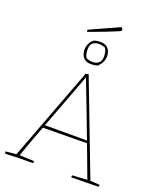

<svg xmlns="http://www.w3.org/2000/svg" viewBox="-177 -1099 994 1210"><g transform="rotate(20 319.5 -494.0)"><path d="M7 6Q5 -2 5 -8L76 -15Q134 -170 192.5 -324Q251 -478 309 -632V-638Q314 -640 320 -642Q326 -644 331 -645L333 -639Q392 -483 452 -328Q512 -173 571 -17L633 -13Q635 -6 633 1Q587 2 542 2.5Q497 3 451 4Q449 -2 451 -10L551 -16Q531 -70 510.5 -124Q490 -178 470 -232L175 -229Q154 -174 134 -120Q114 -66 97 -16L195 -12Q195 -10 195 -5.5Q195 -1 194 2Q145 2 101 3Q57 4 7 6ZM182 -248H464Q430 -340 394.5 -431Q359 -522 324 -614L322 -620Q306 -577 283.5 -517Q261 -457 235 -388.5Q209 -320 182 -248ZM322 -709Q294 -709 279 -721.5Q264 -734 258.5 -750.5Q253 -767 253 -778Q253 -799 261 -819Q269 -839 287 -853Q304 -861 333 -861Q361 -861 376 -848.5Q391 -836 396.5 -819.5Q402 -803 402 -791Q402 -751 368 -716Q358 -712 347 -710.5Q336 -709 322 -709ZM328 -725Q350 -725 367 -737.5Q384 -750 384 -782Q384 -794 381.5 -808.5Q379 -823 370 -837Q349 -846 327 -846Q305 -846 288 -834Q271 -822 271 -789Q271 -776 273.5 -761Q276 -746 285 -735Q305 -725 328 -725ZM232 -892Q231 -893 229.5 -895.5Q228 -898 228 -899V-905L256 -918L409 -987L425 -994Q430 -990 434 -981L433 -972Q432 -970 408 -960Q384 -950 350 -936.5Q316 -923 283 -911Q250 -899 232 -892Z"/></g></svg>

Font: Labrada Thin
Style: Regular
Weight: 100
Designer: Mercedes Jáuregui
Foundry: Omnibus-Type Team
Version: Version 1.000; ttfautohint (v1.8.4.7-5d5b)